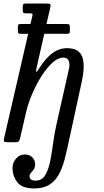

<svg xmlns="http://www.w3.org/2000/svg" viewBox="-20 -800 583 1080"><path d="M98.5 -665H151.5L161.5 -707.5Q164.5 -720.5 161.2 -722.8Q158 -725 146 -725H125Q112.5 -725 110.2 -729.5Q108 -734 108 -746.5V-760.5Q108 -773 111 -776.5Q114 -780 126 -780H241Q259.5 -780 262.8 -776.5Q266 -773 263 -758.5L241.5 -665H355.5Q365.5 -665 369.2 -662Q373 -659 373 -648V-625Q373 -616 370.2 -613Q367.5 -610 359 -610H229L186.5 -422Q180.5 -397.5 183.8 -395.8Q187 -394 205 -422Q238 -474 275.5 -501.5Q313 -529 356.5 -529Q423 -529 441.8 -482.5Q460.5 -436 440 -341L368.5 -11Q356.5 46 343.8 95.2Q331 144.5 310.8 181.5Q290.5 218.5 257.2 239.2Q224 260 171.5 260Q104.5 260 77.5 225.2Q50.5 190.5 50.5 144Q50.5 115.5 70 92.2Q89.5 69 119.5 69Q145 69 161.2 84.5Q177.5 100 177.5 125Q177.5 142.5 169.5 153.5Q161.5 164.5 153.8 173.2Q146 182 146 192Q146 201.5 153.5 208.8Q161 216 181.5 216Q215.5 216 234 185.8Q252.5 155.5 262.2 107Q272 58.5 279.2 2.8Q286.5 -53 298.5 -104L368 -413Q374 -441.5 366.2 -458.8Q358.5 -476 336 -476Q306.5 -476 274.8 -447.2Q243 -418.5 213.5 -372Q184 -325.5 161 -271.8Q138 -218 126.5 -167.5L93.5 -24.5Q90.5 -13 86.8 -6.5Q83 0 68 0H29Q7.5 0 3.5 -3.8Q-0.5 -7.5 3.5 -24.5L138.5 -610H94.5Q85.5 -610 83 -613.2Q80.5 -616.5 80.5 -626V-649Q80.5 -659.5 84.5 -662.2Q88.5 -665 98.5 -665Z"/></svg>

Font: Besley* Narrow
Style: Italic
Weight: 400
Width: 4
Italic angle: -13°
Designer: Owen Earl
Foundry: indestructible type*
Version: Version 3.000; ttfautohint (v1.8.3)